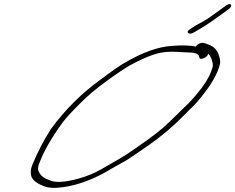

<svg xmlns="http://www.w3.org/2000/svg" viewBox="-20 -861 1138 928"><path d="M926.7 -636C897.8 -642 858.8 -643 809.7 -639C746.1 -635 671.9 -609 588.4 -561C559.7 -545 518.6 -516 460.2 -472C376.1 -411 296.4 -333 227.2 -239C193.6 -187 163.5 -130 137.5 -67C128.6 -47 126.7 -29 130.9 -11C135 7 154.1 23 187.2 37C210.3 47 239.8 50 282.4 44C363.3 33 436.8 2 500.7 -35C528.1 -51 552 -65 572.9 -76C593.8 -87 633.8 -114 697 -158C760.2 -202 817.9 -251 869.7 -304C904.1 -340 911.9 -343 941 -378C1001.1 -449 1032.6 -507 1042.8 -550C1046.2 -563 1043.6 -578 1036.4 -598C1026.2 -626 1008.1 -640 975.8 -650L962.5 -654C951.7 -656 932.6 -648 926.7 -636ZM985.4 -602C998 -593 1012.3 -557 1007.9 -538C1000.1 -508 983.4 -474 954.9 -436C895 -359 887.2 -360 824.7 -297C762.3 -234 720 -203 644.8 -151C562.6 -93 557.7 -95 476.6 -47C441.4 -26 401.3 -9 357 3C291.2 21 243.1 23 217 9C188 -1 170.8 -17 164.7 -39C162.1 -48 165 -62 174.3 -83C193 -131 227.5 -193 282.6 -269C299.2 -291 326.5 -321 367 -361C400.8 -396 443.7 -432 496.2 -470C548.6 -508 586.2 -533 607.7 -545C629.2 -557 656.7 -571 690.1 -585C761.9 -615 799.1 -613 878.9 -608C918.5 -608 939 -602 941.5 -590L944 -582C948.3 -567 987.5 -586 985.4 -602ZM912 -729C890.6 -717 882.8 -708 888.9 -702C894.9 -696 905.1 -697 920.1 -706C935 -715 946.3 -722 955.3 -727C986.8 -745 1020.2 -770 1054 -794L1085.3 -817C1108.2 -833 1096.1 -851 1073.2 -835L1041.8 -812C1019 -796 1000.1 -782 984.6 -771C954.4 -752 937.1 -745 912 -729Z"/></svg>

Font: MewTooHand
Style: UltimateItaWide
Weight: 400
Designer: Mew Too, Robert Jablonski
Version: Version 0.77